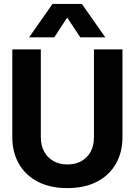

<svg xmlns="http://www.w3.org/2000/svg" viewBox="-20 -951 690 983"><path d="M325 12Q237 12 174 -20.5Q111 -53 77 -112Q43 -171 43 -249V-698H189V-249Q189 -206 206 -175Q223 -144 253.5 -126.5Q284 -109 325 -109Q367 -109 397.5 -126.5Q428 -144 444.5 -175Q461 -206 461 -249V-698H607V-249Q607 -171 573 -112Q539 -53 476 -20.5Q413 12 325 12ZM129 -760 249 -931H399L519 -760H391L324 -861L258 -760Z"/></svg>

Font: Azeret Mono Thin SemiBold
Style: Regular
Weight: 600
Version: Version 1.002